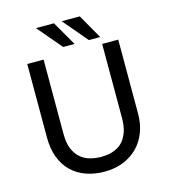

<svg xmlns="http://www.w3.org/2000/svg" viewBox="-127 -974 958 1087"><g transform="rotate(-15 352.0 -430.0)"><path d="M618.7 -689.5V-255.9Q618.7 -195.3 599.4 -145.8Q580.1 -96.2 544.9 -61Q509.8 -25.9 460.7 -6.6Q411.6 12.7 352.5 12.7Q293.5 12.7 244.4 -4.6Q195.3 -22 159.9 -55.9Q124.5 -89.8 105 -140.9Q85.4 -191.9 85.4 -259.3V-689.5H181.2V-253.4Q181.2 -199.2 196.5 -164.1Q211.9 -128.9 236.6 -108.9Q261.2 -88.9 292.2 -81.1Q323.2 -73.2 354.5 -73.2Q391.6 -73.2 418.5 -81.8Q445.3 -90.3 464.4 -104.5Q483.4 -118.7 495.1 -137.5Q506.8 -156.2 513.4 -176.5Q520 -196.8 522.2 -217.3Q524.4 -237.8 524.4 -255.9V-689.5ZM523.9 -730H457.5L336.4 -873H442.4ZM373.5 -730H306.6L185.5 -873H291Z"/></g></svg>

Font: Shanti
Style: Regular
Weight: 400
Designer: vernon adams
Foundry: vernon adams
Version: Version 1.000